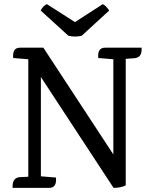

<svg xmlns="http://www.w3.org/2000/svg" viewBox="-20 -910 727 930"><path d="M489 -679H666V-670Q666 -631 631 -628L589 -625V-12Q565 0 530 0L178 -537V-56L251 -50Q256 0 218 0H41V-8Q41 -49 76 -52L117 -54V-623L44 -629Q39 -679 77 -679H190L529 -162V-623L456 -629Q451 -679 489 -679ZM509 -859 376 -737Q345 -729 311 -737L177 -859Q188 -881 207 -890L343 -803L478 -890Q494 -882 509 -859Z"/></svg>

Font: Karma Medium
Style: Regular
Weight: 500
Designer: Joana Correia
Foundry: Indian Type Foundry
Version: Version 1.202;PS 1.0;hotconv 1.0.78;makeotf.lib2.5.61930; tt